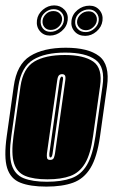

<svg xmlns="http://www.w3.org/2000/svg" viewBox="-28 -681 419 712"><path d="M144 11Q84 11 47.5 -3.5Q11 -18 -1.5 -58Q-14 -98 -3 -176L23 -361Q34 -442 83.5 -473Q133 -504 216 -504Q299 -504 339.5 -473Q380 -442 369 -361L343 -176Q332 -98 307.5 -58Q283 -18 243 -3.5Q203 11 144 11ZM146 -7Q200 -7 236.5 -20Q273 -33 294.5 -69.5Q316 -106 326 -176L352 -361Q363 -433 326 -459.5Q289 -486 214 -486Q139 -486 95 -459.5Q51 -433 40 -361L14 -176Q4 -106 15.5 -69.5Q27 -33 60 -20Q93 -7 146 -7ZM148 -16Q97 -16 66 -28.5Q35 -41 24 -75.5Q13 -110 22 -176L48 -361Q58 -428 99 -452.5Q140 -477 212 -477Q283 -477 318 -452.5Q353 -428 343 -361L317 -176Q308 -110 287.5 -75.5Q267 -41 233 -28.5Q199 -16 148 -16ZM158 -88Q169 -88 172 -96.5Q175 -105 176 -112L214 -382Q216 -396 213 -401Q210 -406 202 -406Q195 -406 190.5 -401.5Q186 -397 184 -382L146 -112Q145 -102 146.5 -95Q148 -88 158 -88ZM159 -97Q154 -97 155 -112L193 -382Q196 -397 201 -397Q208 -397 205 -382L167 -112Q165 -97 159 -97ZM157 -549Q134 -549 120 -565.5Q106 -582 109 -606Q112 -629 131 -645Q150 -661 173 -661Q196 -661 211 -645Q226 -629 223 -606Q220 -582 200.5 -565.5Q181 -549 157 -549ZM288 -548Q263 -548 248.5 -564.5Q234 -581 237 -604Q240 -628 259.5 -644Q279 -660 304 -660Q327 -660 341 -643.5Q355 -627 352 -604Q349 -581 330 -564.5Q311 -548 288 -548ZM159 -563Q178 -563 192.5 -575.5Q207 -588 209 -606Q211 -623 200 -635Q189 -647 171 -647Q154 -647 139.5 -635Q125 -623 123 -606Q121 -588 131 -575.5Q141 -563 159 -563ZM290 -562Q307 -562 321.5 -574.5Q336 -587 338 -604Q340 -621 329.5 -633.5Q319 -646 302 -646Q283 -646 268 -634Q253 -622 251 -604Q249 -586 260 -574Q271 -562 290 -562ZM160 -570Q145 -570 136.5 -580.5Q128 -591 130 -606Q132 -619 143 -629.5Q154 -640 170 -640Q186 -640 195 -629.5Q204 -619 202 -606Q200 -591 188 -580.5Q176 -570 160 -570ZM291 -569Q275 -569 265.5 -579.5Q256 -590 258 -604Q260 -618 272 -628.5Q284 -639 301 -639Q316 -639 324.5 -628.5Q333 -618 331 -604Q329 -590 317 -579.5Q305 -569 291 -569Z"/></svg>

Font: Alumni Sans Collegiate One
Style: Italic
Weight: 400
Italic angle: -8°
Designer: Robert E. Leuschke
Foundry: Robert E. Leuschke
Version: Version 1.100